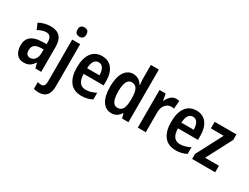

<svg xmlns="http://www.w3.org/2000/svg" viewBox="-79 -1460 3117 2400"><g transform="rotate(30 1479.5 -260.0)"><path d="M246 -553Q425 -553 425 -363V0H341L321 -74H319Q292 -31 259 -10.5Q226 10 173 10Q105 10 70 -38Q35 -86 35 -158Q35 -242 86 -285Q137 -328 235 -331L310 -334V-364Q310 -461 236 -461Q206 -461 177 -451.5Q148 -442 114 -424L78 -509Q114 -530 157.5 -541.5Q201 -553 246 -553ZM262 -256Q204 -253 178.5 -227.5Q153 -202 153 -157Q153 -117 170 -99Q187 -81 216 -81Q258 -81 284.5 -114.5Q311 -148 311 -208V-258Z M553 -685Q553 -752 617 -752Q681 -752 681 -685Q681 -651 664 -634.5Q647 -618 617 -618Q588 -618 570.5 -634.5Q553 -651 553 -685ZM525 240Q483 240 452 229V132Q479 141 503 141Q530 141 544.5 122.5Q559 104 559 62V-543H674V68Q674 239 525 240Z M989 -552Q1084 -552 1135 -485.5Q1186 -419 1186 -309V-243H897Q900 -83 1017 -83Q1090 -83 1162 -124V-27Q1095 10 1009 10Q895 10 839 -64.5Q783 -139 783 -268Q783 -406 837 -479Q891 -552 989 -552ZM989 -463Q950 -463 926 -430.5Q902 -398 899 -326H1077Q1077 -386 1055.5 -424.5Q1034 -463 989 -463Z M1439 10Q1356 10 1309.5 -63Q1263 -136 1263 -271Q1263 -406 1309.5 -479.5Q1356 -553 1437 -553Q1481 -553 1515 -532Q1549 -511 1571 -473H1576Q1574 -496 1571.5 -518.5Q1569 -541 1569 -562V-760H1684V0H1592L1575 -65H1569Q1546 -29 1515.5 -9.5Q1485 10 1439 10ZM1472 -86Q1524 -86 1547 -127Q1570 -168 1571 -252V-279Q1571 -368 1548 -411Q1525 -454 1471 -454Q1426 -454 1403.5 -407Q1381 -360 1381 -271Q1381 -86 1472 -86Z M2058 -553Q2067 -553 2078.5 -551.5Q2090 -550 2102 -547L2092 -430Q2084 -433 2072.5 -434.5Q2061 -436 2054 -436Q2000 -436 1967 -394Q1934 -352 1934 -280V0H1819V-543H1908L1924 -451H1930Q1949 -493 1981 -523Q2013 -553 2058 -553Z M2350 -552Q2445 -552 2496 -485.5Q2547 -419 2547 -309V-243H2258Q2261 -83 2378 -83Q2451 -83 2523 -124V-27Q2456 10 2370 10Q2256 10 2200 -64.5Q2144 -139 2144 -268Q2144 -406 2198 -479Q2252 -552 2350 -552ZM2350 -463Q2311 -463 2287 -430.5Q2263 -398 2260 -326H2438Q2438 -386 2416.5 -424.5Q2395 -463 2350 -463Z M2936 0H2603V-72L2800 -448H2615V-543H2929V-463L2736 -94H2936Z"/></g></svg>

Font: Noto Sans Gujarati Condensed SemiBold
Style: Regular
Weight: 600
Width: 3
Designer: Jelle Bosma - Monotype Design Team, Universal Thirst
Foundry: Monotype Imaging Inc.
Version: Version 2.106; ttfautohint (v1.8.4.7-5d5b)